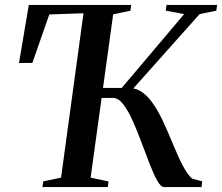

<svg xmlns="http://www.w3.org/2000/svg" viewBox="-20 -763 906 783"><path d="M153 0 156.5 -23.5 229 -38.5 320.5 -709 181 -704 112 -506.5 57.5 -506 97.5 -743H515L512 -719.5L441.5 -704.5L349.5 -38.5L422.5 -23L419.5 0ZM649.5 0Q636 0 621.2 -26.2Q606.5 -52.5 590.5 -94Q574.5 -135.5 557.2 -181.8Q540 -228 521.5 -269.5Q503 -311 483 -337.2Q463 -363.5 441.5 -363.5H350.5L355.5 -404.5H476.5L731 -705.5L656 -719.5L659 -743H865.5L862 -719.5L794 -705.5L493.5 -368.5L495.5 -403.5Q527.5 -406.5 552.8 -391.5Q578 -376.5 600.2 -346Q622.5 -315.5 643.8 -270.5Q665 -225.5 688.5 -168Q696.5 -149.5 705.5 -128.8Q714.5 -108 724.8 -88.8Q735 -69.5 745.2 -55Q755.5 -40.5 765 -34L804.5 -23.5L802 0Z"/></svg>

Font: Merriweather 120pt Medium
Style: Italic
Weight: 500
Italic angle: -7.8°
Version: Version 2.101